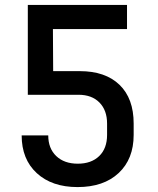

<svg xmlns="http://www.w3.org/2000/svg" viewBox="-20 -750 640 780"><path d="M295 10Q191 10 129.5 -46.5Q68 -103 68 -200H176Q176 -147 208.5 -116Q241 -85 296 -85Q351 -85 383 -116Q415 -147 415 -202V-248Q415 -302 384 -333.5Q353 -365 299 -365H93V-730H496V-632H195L196 -461H304Q408 -461 465.5 -405.5Q523 -350 523 -248V-202Q523 -104 462 -47Q401 10 295 10Z"/></svg>

Font: JetBrains Mono SemiBold
Style: Regular
Weight: 472
Monospace: yes
Designer: Philipp Nurullin, Konstantin Bulenkov
Foundry: JetBrains
Version: Version 2.305; ttfautohint (v1.8.4.7-5d5b)